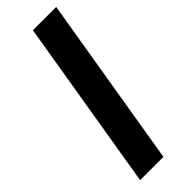

<svg xmlns="http://www.w3.org/2000/svg" viewBox="-244 -747 768 768"><g transform="rotate(-45 139.5 -363.5)"><path d="M278.8 -727.3H147L26.3 0H158Z"/></g></svg>

Font: Margiela Sans Semi Bold
Style: Italic
Weight: 600
Italic angle: -9.39999°
Designer: Stefan Endress, Andreas Faust
Version: Version 1.100;FEAKit 1.0